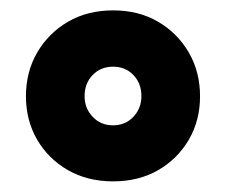

<svg xmlns="http://www.w3.org/2000/svg" viewBox="-20 -736 436 370"><path d="M198 -386.5Q148.5 -386.5 110.8 -408.2Q73 -430 51.5 -467Q30 -504 30 -550.4Q30 -597.5 51.6 -634.7Q73.3 -672 110.9 -694Q148.5 -716 198 -716Q247.4 -716 284.8 -694Q322.3 -672 343.9 -634.7Q365.5 -597.5 365.5 -550.4Q365.5 -504 344 -467Q322.5 -430 284.9 -408.2Q247.4 -386.5 198 -386.5ZM197.8 -494.5Q221.5 -494.5 237 -510.9Q252.5 -527.3 252.5 -550.7Q252.5 -575.3 237.1 -591.4Q221.6 -607.5 198 -607.5Q174 -607.5 158.5 -591.4Q143 -575.3 143 -550.7Q143 -527.3 158.6 -510.9Q174.1 -494.5 197.8 -494.5Z"/></svg>

Font: Outfit Thin
Style: Regular
Weight: 100
Designer: Rodrigo Fuenzalida
Foundry: fragTYPE
Version: Version 1.100;gftools[0.9.27]